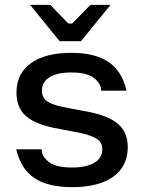

<svg xmlns="http://www.w3.org/2000/svg" viewBox="-20 -762 592 792"><path d="M47 -146H152V-144Q152 -117 181.5 -94Q211 -71 277 -71Q336 -71 369 -90.5Q402 -110 402 -146Q402 -173 382 -187.5Q362 -202 314 -213L200 -235Q120 -252 84 -286Q48 -320 48 -380Q48 -458 107 -501Q166 -544 274 -544Q372 -544 427.5 -506.5Q483 -469 502 -388H397V-390Q397 -417 368 -440Q339 -463 274 -463Q216 -463 184.5 -443.5Q153 -424 153 -388Q153 -361 172 -346Q191 -331 238 -321L353 -299Q433 -282 470 -248Q507 -214 507 -155Q507 -76 447 -33Q387 10 277 10Q178 10 122 -27.5Q66 -65 47 -146ZM314 -592H226L104 -742H187L262 -665H278L353 -742H436Z"/></svg>

Font: Mozilla Text BETA Medium
Style: Regular
Weight: 500
Designer: Studio DRAMA
Foundry: Studio DRAMA
Version: Version 0.100